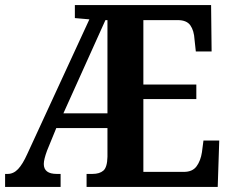

<svg xmlns="http://www.w3.org/2000/svg" viewBox="-20 -734 908 754"><path d="M0 0V-51H10Q33 -51 51 -70Q69 -89 87 -129L331 -658L274 -663V-714H809L811 -532H749L744 -578Q742 -614 727.5 -634.5Q713 -655 678 -655H543V-402H751V-345H543V-59H702Q736 -59 752 -81Q768 -103 773 -136L779 -182H841L835 0H320V-51H343Q371 -51 386 -64Q401 -77 402 -118V-231H201L165 -143Q152 -108 152 -90Q152 -51 203 -51H218V0ZM229 -289H402V-655H394Z"/></svg>

Font: Noto Serif Hebrew Condensed
Style: Bold
Weight: 700
Width: 3
Designer: Monotype Design Team
Foundry: Monotype Imaging Inc.
Version: Version 2.004; ttfautohint (v1.8.4.7-5d5b)